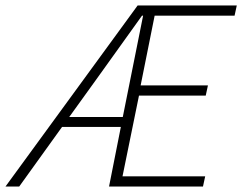

<svg xmlns="http://www.w3.org/2000/svg" viewBox="-52 -679 882 699"><path d="M200 -253H395L469 -622H465Q423 -563 381.5 -505.5Q340 -448 298 -389ZM-32 0 449 -659H810L802 -622H511L460 -368H705L697 -331H454L394 -37H695L687 0H345L388 -217H174L18 0Z"/></svg>

Font: TypoPRO Source Sans Pro
Style: Italic
Weight: 300
Italic angle: -11°
Designer: Paul D. Hunt
Foundry: Adobe Systems Incorporated
Version: Version 1.075;PS 2.000;hotconv 1.0.86;makeotf.lib2.5.63406